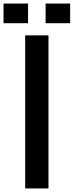

<svg xmlns="http://www.w3.org/2000/svg" viewBox="-74 -1058 414 1078"><path d="M67.4 0V-859.4H198.2V0ZM182.1 -927.7V-1038.1H319.8V-927.7ZM-54.2 -927.7V-1038.1H83.5V-927.7Z"/></svg>

Font: Antonio
Style: Bold
Weight: 700
Designer: Vernon Adams
Foundry: Vernon Adams
Version: Version 1.002